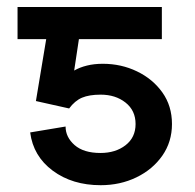

<svg xmlns="http://www.w3.org/2000/svg" viewBox="-20 -528 564 556"><path d="M271 -85Q314.5 -85 343.5 -107.4Q372.6 -129.9 372.6 -168.9Q372.6 -208 343.5 -231Q314.5 -253.9 271.5 -253.9Q238.3 -253.9 217.5 -245.1Q196.8 -236.3 180.2 -213.9L121.1 -227.1L84 -235.4L113.8 -414.6H30.8V-507.8H448.7V-414.6H208.5L194.8 -323.7Q210.9 -333 231.7 -338.1Q252.4 -343.3 277.8 -343.3Q331.1 -343.3 376.7 -321.3Q422.4 -299.3 450.2 -260.3Q478 -221.2 478 -168.9Q478 -117.2 450 -77.1Q421.9 -37.1 375 -14.4Q328.1 8.3 271.5 8.3Q189.5 8.3 132.8 -33.7Q76.2 -75.7 67.4 -144.5L169.9 -161.6Q169.9 -130.9 196 -107.9Q222.2 -85 271 -85Z"/></svg>

Font: Giphurs Medium
Style: Regular
Weight: 500
Version: Version 0.920; ttfautohint (v1.8.4.7-5d5b)